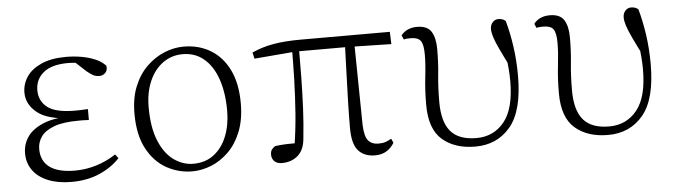

<svg xmlns="http://www.w3.org/2000/svg" viewBox="-40 -665 2893 823"><g transform="rotate(-5 1407.0 -254.0)"><path d="M239 14Q182 14 139.5 -3Q97 -20 74 -51.5Q51 -83 51 -125Q51 -164 72.5 -195.5Q94 -227 140 -246.5Q186 -266 259 -267V-259Q161 -262 116 -298Q71 -334 71 -385Q71 -422 92 -453Q113 -484 155.5 -503Q198 -522 262 -522Q295 -522 327 -516.5Q359 -511 386.5 -499.5Q414 -488 431 -469Q434 -450 423.5 -439Q413 -428 398 -428Q383 -428 372 -433.5Q361 -439 344 -453L289 -504L343 -502L347 -485Q322 -490 305 -492.5Q288 -495 268 -495Q198 -495 162.5 -466Q127 -437 127 -390Q127 -344 162 -316.5Q197 -289 282 -289Q293 -289 305.5 -289.5Q318 -290 336 -291V-244Q318 -245 309.5 -245Q301 -245 293 -245Q224 -245 185 -230Q146 -215 129.5 -191Q113 -167 113 -138Q113 -87 149.5 -60Q186 -33 258 -33Q305 -33 350.5 -47Q396 -61 435 -87L448 -70Q414 -33 361 -9.5Q308 14 239 14Z M759 14Q701 14 649.5 -14Q598 -42 565.5 -101.5Q533 -161 533 -254Q533 -321 553.5 -371Q574 -421 608.5 -454.5Q643 -488 684.5 -505Q726 -522 767 -522Q832 -522 882.5 -492Q933 -462 962 -403.5Q991 -345 991 -259Q991 -189 970.5 -137.5Q950 -86 916 -52.5Q882 -19 841 -2.5Q800 14 759 14ZM766 -18Q819 -18 855.5 -46.5Q892 -75 911 -123.5Q930 -172 930 -232Q930 -310 910 -368Q890 -426 852 -458Q814 -490 761 -490Q713 -490 675.5 -463Q638 -436 617 -387.5Q596 -339 596 -276Q596 -188 620 -130.5Q644 -73 683 -45.5Q722 -18 766 -18Z M1145 12Q1123 12 1112 0.5Q1101 -11 1101 -27Q1101 -41 1106.5 -49Q1112 -57 1122 -63Q1143 -66 1168.5 -67Q1194 -68 1225 -67L1202 -41Q1215 -120 1220.5 -194.5Q1226 -269 1228 -340.5Q1230 -412 1230 -482H1260Q1260 -415 1259 -348Q1258 -281 1255 -215Q1252 -149 1245 -85Q1241 -36 1213.5 -12Q1186 12 1145 12ZM1066 -444 1060 -471Q1104 -491 1153.5 -499.5Q1203 -508 1271 -508H1654L1656 -455L1475 -459H1246ZM1545 14Q1499 14 1473.5 -14.5Q1448 -43 1448 -112Q1448 -161 1449.5 -220.5Q1451 -280 1453.5 -346.5Q1456 -413 1458 -482H1498L1503 -120Q1505 -70 1520.5 -52.5Q1536 -35 1564 -35Q1583 -35 1595.5 -39.5Q1608 -44 1620 -51L1628 -33Q1615 -11 1594.5 1.5Q1574 14 1545 14Z M1977 14Q1889 14 1835.5 -32Q1782 -78 1782 -183Q1782 -246 1788.5 -301.5Q1795 -357 1795 -398Q1795 -441 1783.5 -457Q1772 -473 1741 -473Q1733 -473 1725 -472.5Q1717 -472 1711 -470L1703 -488Q1713 -502 1730.5 -510.5Q1748 -519 1772 -519Q1816 -519 1833 -492Q1850 -465 1850 -417Q1850 -358 1844.5 -306Q1839 -254 1839 -189Q1839 -104 1874 -63Q1909 -22 1985 -22Q2059 -22 2104.5 -78Q2150 -134 2150 -253Q2150 -281 2147.5 -309Q2145 -337 2140 -373L2155 -370L2160 -303Q2132 -358 2116 -392Q2100 -426 2093.5 -446.5Q2087 -467 2087 -482Q2087 -499 2097 -510.5Q2107 -522 2122 -522Q2132 -522 2140 -519Q2148 -516 2153 -511Q2167 -462 2176 -401Q2185 -340 2185 -273Q2185 -122 2128 -54Q2071 14 1977 14Z M2548 14Q2460 14 2406.5 -32Q2353 -78 2353 -183Q2353 -246 2359.5 -301.5Q2366 -357 2366 -398Q2366 -441 2354.5 -457Q2343 -473 2312 -473Q2304 -473 2296 -472.5Q2288 -472 2282 -470L2274 -488Q2284 -502 2301.5 -510.5Q2319 -519 2343 -519Q2387 -519 2404 -492Q2421 -465 2421 -417Q2421 -358 2415.5 -306Q2410 -254 2410 -189Q2410 -104 2445 -63Q2480 -22 2556 -22Q2630 -22 2675.5 -78Q2721 -134 2721 -253Q2721 -281 2718.5 -309Q2716 -337 2711 -373L2726 -370L2731 -303Q2703 -358 2687 -392Q2671 -426 2664.5 -446.5Q2658 -467 2658 -482Q2658 -499 2668 -510.5Q2678 -522 2693 -522Q2703 -522 2711 -519Q2719 -516 2724 -511Q2738 -462 2747 -401Q2756 -340 2756 -273Q2756 -122 2699 -54Q2642 14 2548 14Z"/></g></svg>

Font: Early Summer Mincho VF
Style: Regular
Weight: 250
Designer: GuiWonder
Version: Version 1.002